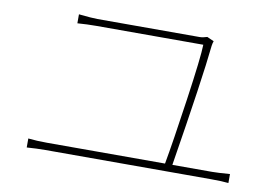

<svg xmlns="http://www.w3.org/2000/svg" viewBox="-65 -754 1130 781"><g transform="rotate(10 500.0 -363.0)"><path d="M682.6 -111.3H846.7Q869.1 -111.3 919.9 -115.2V-78.1Q894.5 -81.1 846.7 -81.1H164.1Q128.9 -81.1 86.9 -78.1V-115.2Q123 -111.3 164.1 -111.3H652.3Q668.9 -202.1 694.8 -382.8Q720.7 -563.5 721.7 -614.3H280.3Q243.2 -614.3 202.1 -611.3V-648.4Q256.8 -642.6 279.3 -642.6H701.2Q714.8 -642.6 732.4 -648.4L760.7 -635.7Q757.8 -628.9 755.9 -616.2Q742.2 -480.5 682.6 -111.3Z"/></g></svg>

Font: Gen Shin Gothic ExtraLight
Style: Regular
Weight: 100
Designer: [Source Han Sans]
Ryoko NISHIZUKA  (kana & ideographs); Paul D. Hunt (Latin, Greek & Cyrillic); Wenlong ZHANG  (bopomofo
Version: Version 1.002.20150607